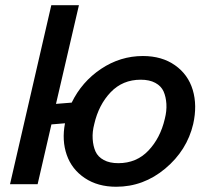

<svg xmlns="http://www.w3.org/2000/svg" viewBox="-20 -710 799 740"><path d="M427.7 9.8Q356.9 9.8 306.9 -23.7Q256.8 -57.1 237.3 -112.8Q217.8 -168.5 230.5 -234.9L178.2 -230.5L125 0H18.6L177.7 -689.9H284.2L195.8 -309.6L256.3 -314.5Q295.4 -395 369.6 -444.6Q443.8 -494.1 530.8 -494.1Q604 -494.1 654.5 -458.5Q705.1 -422.9 722.9 -363.3Q740.7 -303.7 724.6 -231.9Q700.7 -130.4 616.9 -60.3Q533.2 9.8 427.7 9.8ZM436 -81.1Q505.9 -81.1 552 -129.6Q598.1 -178.2 615.2 -252Q623 -282.2 621.3 -309.6Q619.6 -336.9 610.4 -357.7Q601.1 -378.4 578.6 -390.6Q556.2 -402.8 522.5 -402.8Q452.6 -402.8 406.5 -354.5Q360.4 -306.2 343.3 -231.9Q335.4 -201.7 337.2 -174.3Q338.9 -147 348.1 -126.2Q357.4 -105.5 379.9 -93.3Q402.3 -81.1 436 -81.1Z"/></svg>

Font: HK Grotesk SemiBold Italic
Style: Regular
Weight: 600
Italic angle: -13°
Designer: Alfredo Marco Pradil and Stefan Peev
Foundry: Hanken Design Co.
Version: Version 1.000;PS 001.000;hotconv 1.0.88;makeotf.lib2.5.64775